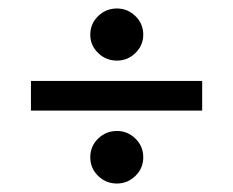

<svg xmlns="http://www.w3.org/2000/svg" viewBox="-20 -530 550 453"><path d="M53 -269V-339H457V-269ZM256 -97Q230 -97 211.5 -115Q193 -133 193 -159Q193 -185 211.5 -203Q230 -221 256 -221Q281 -221 299.5 -203Q318 -185 318 -159Q318 -133 299.5 -115Q281 -97 256 -97ZM256 -387Q230 -387 211.5 -405Q193 -423 193 -448Q193 -474 211.5 -492Q230 -510 256 -510Q281 -510 299.5 -492Q318 -474 318 -448Q318 -423 299.5 -405Q281 -387 256 -387Z"/></svg>

Font: Manuale SemiBold
Style: Regular
Weight: 600
Version: Version 1.002